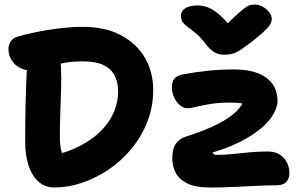

<svg xmlns="http://www.w3.org/2000/svg" viewBox="-20 -829 1361 859"><path d="M223.8 9.8Q180.6 9.8 151.6 -16.7Q122.6 -43.2 107.6 -89.1Q92.6 -135 92.6 -194.6Q92.6 -286.8 94.5 -370.3Q96.4 -453.8 101.4 -541.2Q103 -572.6 119.7 -585.8Q136.4 -599 176.2 -599Q207.2 -599 229.5 -579.4Q251.8 -559.8 252.6 -531.8Q255 -485.4 253.4 -432.4Q251.8 -379.4 249.8 -323.7Q247.8 -268 247.8 -213.6Q247.8 -182 253.9 -156.4Q260 -130.8 277.8 -102L172.2 -126.2Q254.2 -137.6 316.9 -166.1Q379.6 -194.6 422.3 -234.4Q465 -274.2 486.7 -321.9Q508.4 -369.6 508.4 -420.4Q508.4 -461.6 492.5 -491.7Q476.6 -521.8 442.5 -538.1Q408.4 -554.4 352.8 -554.4Q306.2 -554.4 272.1 -548.4Q238 -542.4 212.5 -533.9Q187 -525.4 166.1 -519.4Q145.2 -513.4 124.6 -513.4Q89.8 -513.4 66 -527.3Q42.2 -541.2 30 -563.2Q17.8 -585.2 17.8 -609.2Q17.8 -626.2 27.5 -642.6Q37.2 -659 59.4 -665.4Q84.4 -672.6 118.4 -680.3Q152.4 -688 191 -694.4Q229.6 -700.8 270.3 -704.9Q311 -709 349.2 -709Q450.4 -709 521 -671.5Q591.6 -634 628.5 -570.3Q665.4 -506.6 665.4 -427.2Q665.4 -351.6 639.4 -285.1Q613.4 -218.6 568.9 -164.4Q524.4 -110.2 467.3 -71.3Q410.2 -32.4 347.6 -11.3Q285 9.8 223.8 9.8ZM921.8 10Q854.4 10 817.1 -8.8Q779.8 -27.6 765.3 -57.5Q750.8 -87.4 750.8 -120.4Q750.8 -164.8 767.4 -187Q784 -209.2 809 -216.8Q900.2 -246.2 955.5 -274.7Q1010.8 -303.2 1039.4 -332.8Q1068 -362.4 1078.2 -393.4L1115.2 -343.2Q1101.2 -353.2 1088.2 -358.9Q1075.2 -364.6 1056.9 -367.3Q1038.6 -370 1008.6 -370Q958 -370 921.1 -363.9Q884.2 -357.8 859.3 -351.3Q834.4 -344.8 817.6 -344.8Q801.2 -344.8 785.1 -358.2Q769 -371.6 759 -393.3Q749 -415 749 -438.4Q749 -461 758.5 -475.1Q768 -489.2 795.6 -495.6Q851 -506.4 909.7 -512.4Q968.4 -518.4 1023.8 -518.4Q1080.8 -518.4 1118.8 -506.6Q1156.8 -494.8 1179.8 -474.6Q1202.8 -454.4 1212.3 -429Q1221.8 -403.6 1221.8 -377.2Q1221.8 -353.4 1205.4 -322Q1189 -290.6 1150.8 -257.1Q1112.6 -223.6 1048.4 -191.6Q984.2 -159.6 887.8 -134.8L931.4 -162.8Q929.8 -149 933.6 -142.5Q937.4 -136 947.8 -136Q985.2 -136 1020.7 -139.8Q1056.2 -143.6 1094.8 -147.4Q1133.4 -151.2 1178.4 -151.2Q1223.8 -151.2 1249.3 -122.7Q1274.8 -94.2 1274.8 -54Q1274.8 -30 1260.9 -15Q1247 0 1216.4 0Q1176.8 0 1126.1 2.5Q1075.4 5 1022.4 7.5Q969.4 10 921.8 10ZM1119.2 -808.6Q1139 -808.6 1156.2 -798.6Q1173.4 -788.6 1184.6 -773.8Q1195.8 -759 1195.8 -743.8Q1195.8 -734.6 1190.9 -723.8Q1186 -713 1167.8 -694.5Q1149.6 -676 1108 -643.2Q1079.4 -621.6 1060.3 -608.5Q1041.2 -595.4 1023.8 -589.8Q1006.4 -584.2 982.4 -584.2Q957.2 -584.2 937.7 -596.2Q918.2 -608.2 899.8 -632.8Q877.6 -662.2 857.7 -678.6Q837.8 -695 822.5 -706Q807.2 -717 798.4 -728.3Q789.6 -739.6 789.6 -758.4Q789.6 -780 809.2 -792.3Q828.8 -804.6 863.4 -804.6Q888.2 -804.6 912.2 -795.2Q936.2 -785.8 963.9 -761.2Q991.6 -736.6 1028.2 -691L966.4 -692.4Q1007.8 -734.4 1033.2 -757.7Q1058.6 -781 1073.8 -792.2Q1089 -803.4 1098.9 -806Q1108.8 -808.6 1119.2 -808.6Z"/></svg>

Font: Shantell Sans Light
Style: Regular
Weight: 300
Designer: Stephen Nixon, Anya Danilova, Shantell Martin
Foundry: Arrow Type
Version: Version 1.011;[c5ecc13dd]